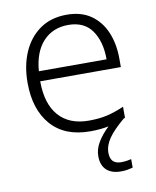

<svg xmlns="http://www.w3.org/2000/svg" viewBox="-85 -607 722 891"><g transform="rotate(-10 276.0 -162.0)"><path d="M370 123Q370 176 421 176Q436 176 448.5 174Q461 172 469 170V210Q458 213 444.5 215.5Q431 218 413 218Q369 218 345 195.5Q321 173 321 130Q321 97 340.5 64.5Q360 32 392 2Q353 10 305 10Q185 10 121 -63Q57 -136 57 -262Q57 -343 84.5 -406Q112 -469 164 -505.5Q216 -542 290 -542Q358 -542 403.5 -510.5Q449 -479 472.5 -424Q496 -369 496 -298V-259H116Q116 -153 165.5 -96.5Q215 -40 307 -40Q356 -40 393 -48.5Q430 -57 474 -76V-24Q470 -22 467 -21Q416 22 393 55.5Q370 89 370 123ZM289 -494Q216 -494 170.5 -445Q125 -396 118 -306H437Q437 -390 400.5 -442Q364 -494 289 -494Z"/></g></svg>

Font: Noto Sans Canadian Aboriginal Light
Style: Regular
Weight: 300
Designer: Monotype Design Team, Typotheque's Kevin King
Foundry: Monotype Imaging Inc.
Version: Version 2.004; ttfautohint (v1.8.4.7-5d5b)